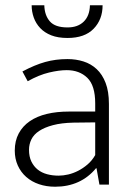

<svg xmlns="http://www.w3.org/2000/svg" viewBox="-20 -700 499 728"><path d="M65 -429Q112 -454 151.5 -465Q191 -476 236 -476Q268 -476 296.5 -467Q325 -458 346.5 -438Q368 -418 380.5 -385.5Q393 -353 393 -306V0H357L346 -62H344Q315 -27 276 -9.5Q237 8 189 8Q156 8 128 -1.5Q100 -11 79.5 -29Q59 -47 47.5 -72.5Q36 -98 36 -129Q36 -166 51 -194Q66 -222 93 -240.5Q120 -259 157.5 -268Q195 -277 241 -277H341V-308Q341 -376 311 -405Q281 -434 233 -434Q204 -434 166 -425Q128 -416 85 -392ZM341 -236 258 -235Q213 -234 181 -225.5Q149 -217 128.5 -203.5Q108 -190 99 -171.5Q90 -153 90 -132Q90 -106 99 -87.5Q108 -69 123 -57Q138 -45 158.5 -39.5Q179 -34 202 -34Q220 -34 239 -38.5Q258 -43 276.5 -52.5Q295 -62 312 -76.5Q329 -91 341 -112ZM148 -680Q149 -642 169 -619Q189 -596 236 -596Q275 -596 297.5 -618Q320 -640 321 -680H369Q369 -626 335 -591Q301 -556 236 -556Q200 -556 174.5 -566Q149 -576 132.5 -593.5Q116 -611 108 -633.5Q100 -656 100 -680Z"/></svg>

Font: Ek Mukta ExtraLight
Style: Regular
Weight: 275
Designer: Girish Dalvi and Yashodeep Gholap
Foundry: Ek Type
Version: Version 2.538;PS 1.002;hotconv 16.6.51;makeotf.lib2.5.65220;